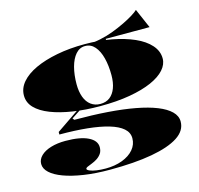

<svg xmlns="http://www.w3.org/2000/svg" viewBox="-118 -755 1137 1096"><g transform="rotate(-15 450.5 -206.5)"><path d="M400 215Q314 215 245.5 204.5Q177 194 128.5 176Q80 158 54 134Q28 110 28 82Q28 55 49.5 34Q71 13 109 1.5Q147 -10 195 -10Q282 -10 329 13Q376 36 376 75Q376 98 365.5 113Q355 128 339.5 138Q324 148 308 154Q292 160 281 165Q270 170 270 176Q270 182 285 188.5Q300 195 324.5 198.5Q349 202 378 202Q433 202 476.5 185.5Q520 169 544.5 140Q569 111 569 74Q569 40 541.5 16Q514 -8 462 -23.5Q410 -39 337 -46.5Q264 -54 172 -54V-69L314 -166L324 -160L268 -123L276 -113Q382 -113 472 -106.5Q562 -100 634 -86.5Q706 -73 756 -53Q806 -33 833 -6.5Q860 20 860 53Q860 107 805.5 142.5Q751 178 648.5 196.5Q546 215 400 215ZM440 -150Q354 -150 279.5 -161.5Q205 -173 150 -194.5Q95 -216 64.5 -247.5Q34 -279 34 -321Q34 -364 64.5 -399.5Q95 -435 150 -460.5Q205 -486 280 -500.5Q355 -515 444 -515Q529 -515 603 -501Q677 -487 733.5 -462Q790 -437 822 -401Q854 -365 854 -321Q854 -286 826.5 -255Q799 -224 746 -200.5Q693 -177 616 -163.5Q539 -150 440 -150ZM444 -162Q478 -162 500.5 -179.5Q523 -197 535 -229Q547 -261 547 -305Q547 -361 535.5 -406Q524 -451 501 -477.5Q478 -504 444 -504Q411 -504 388 -477.5Q365 -451 353 -406Q341 -361 341 -305Q341 -262 353 -229.5Q365 -197 388.5 -179.5Q412 -162 444 -162ZM569 -494 458 -509Q496 -510 537 -518.5Q578 -527 616 -541.5Q654 -556 687 -572Q720 -588 744 -603Q768 -618 778 -628L828 -513H569Z"/></g></svg>

Font: Kalnia SemiExpanded SemiBold
Style: Regular
Weight: 600
Width: 6
Designer: Frida Medrano
Foundry: Frida Medrano
Version: Version 1.105